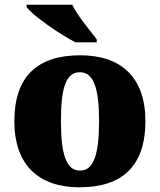

<svg xmlns="http://www.w3.org/2000/svg" viewBox="-20 -786 680 816"><path d="M301 -606H391V-619C362 -657 308 -721 287 -766H93V-756C118 -721 231 -642 301 -606ZM318 10C502 10 598 -83 598 -271C598 -459 493 -551 321 -551C137 -551 41 -459 41 -271C41 -83 146 10 318 10ZM320 -61C260 -61 239 -134 239 -271C239 -409 259 -479 319 -479C379 -479 401 -409 401 -271C401 -134 380 -61 320 -61Z"/></svg>

Font: Noto Serif Malayalam Black
Style: Regular
Weight: 900
Designer: Indian type Foundry, Jelle Bosma, Monotype Design Team
Foundry: Monotype Imaging Inc.
Version: Version 2.104